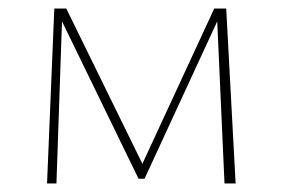

<svg xmlns="http://www.w3.org/2000/svg" viewBox="-20 -429 661 449"><path d="M531 0H505L488 -379L318 -11H304L125 -379L112 0H90L107 -409H135L313 -46L481 -409H509Z"/></svg>

Font: EauTestInfant Extralight
Style: Regular
Weight: 250
Designer: Christian Thalmann (Catharsis Fonts)
Version: Version 0.001;PS 000.001;hotconv 1.0.88;makeotf.lib2.5.64775